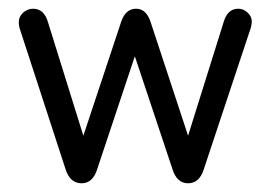

<svg xmlns="http://www.w3.org/2000/svg" viewBox="-20 -411 621 440"><path d="M171 -100 90 -360Q81 -391 56 -391Q43 -391 33 -382Q23 -373 23 -360Q23 -356 24 -350.5Q25 -345 27 -340L130 -24Q140 9 167 9Q193 9 203 -24L289 -282L375 -24Q385 9 411 9Q437 9 447 -23L553 -342Q555 -347 556 -352.5Q557 -358 557 -362Q557 -373 547.5 -382Q538 -391 526 -391Q502 -391 493 -362L411 -100L325 -361Q315 -391 292 -391Q268 -391 258 -362Z"/></svg>

Font: Beiruti
Style: Regular
Weight: 400
Version: Version 1.00